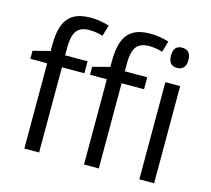

<svg xmlns="http://www.w3.org/2000/svg" viewBox="-108 -894 1126 1023"><g transform="rotate(15 455.0 -382.5)"><path d="M108.9 -470.2H16.1V-514.2L109.9 -538.6V-572.3Q109.9 -640.1 126.5 -682.4Q143.1 -724.6 178.5 -744.9Q213.9 -765.1 271 -765.1Q321.8 -765.1 373.5 -749L355.5 -688Q317.4 -699.7 279.8 -699.7Q244.6 -699.7 223.1 -683.6Q206.1 -670.4 198.2 -644.3Q190.4 -618.2 190.4 -577.1V-536.1H314V-470.2H190.4V0H108.9ZM438 -470.2H345.2V-514.2L439 -538.6V-572.3Q439 -640.1 455.6 -682.4Q472.2 -724.6 507.6 -744.9Q543 -765.1 600.1 -765.1Q650.9 -765.1 702.6 -749L684.6 -688Q646.5 -699.7 608.9 -699.7Q573.7 -699.7 552.2 -683.6Q535.2 -670.4 527.3 -644.3Q519.5 -618.2 519.5 -577.1V-536.1H643.1V-470.2H519.5V0H438ZM824.7 0H743.2V-536.1H824.7ZM735.4 -681.2Q735.4 -709 747.1 -722.9Q758.8 -736.8 782.7 -736.8Q806.6 -736.8 819.1 -722.7Q831.5 -708.5 831.5 -681.2Q831.5 -654.3 819.1 -639.9Q806.6 -625.5 782.7 -625.5Q735.4 -625.5 735.4 -681.2Z"/></g></svg>

Font: Viking Open Sans
Style: Regular
Weight: 400
Foundry: Ascender Corporation
Version: Version 2.001